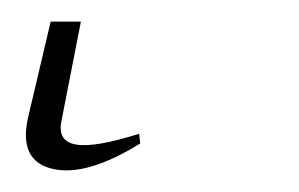

<svg xmlns="http://www.w3.org/2000/svg" viewBox="-20 40 277 178"><path d="M27 60H55L37 152Q33 171 50.5 174Q68 177 109 164L110 173Q60 204 28.5 196.5Q-3 189 6 149Z"/></svg>

Font: Piazzolla SC Thin
Style: Italic
Weight: 100
Italic angle: -11.3°
Designer: Juan Pablo del Peral
Foundry: Huerta Tipografica
Version: Version 1.330